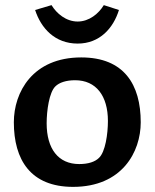

<svg xmlns="http://www.w3.org/2000/svg" viewBox="-20 -719 603 749"><path d="M529 -242C529 -389 464 -495 297 -495C107 -495 34 -359 34 -242C34 -96 99 10 265 10C456 10 529 -126 529 -242ZM273 -406C355 -406 401 -345 401 -247C401 -197 391 -126 366 -103C351 -88 325 -79 289 -79C207 -79 162 -139 162 -238C162 -288 172 -359 196 -382C211 -397 238 -406 273 -406ZM385 -699C365 -666 328 -635 283 -635C238 -635 201 -666 181 -699L117 -680C140 -609 194 -549 283 -549C369 -549 422 -609 444 -680Z"/></svg>

Font: Enriqueta
Style: Bold
Weight: 700
Designer: Viviana Monsalve, Gustavo Ibarra
Foundry: Viviana Monsalve, Gustavo Ibarra
Version: Version 1.002